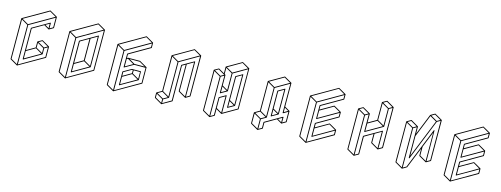

<svg xmlns="http://www.w3.org/2000/svg" viewBox="-17 -1791 7359 2823"><g transform="rotate(15 3662.0 -379.5)"><path d="M233.9 75.2Q232.9 75.2 232.4 74.7H231.4V74.2H230.5L120.6 10.3Q117.2 8.3 117.2 4.4L115.2 -609.4L115.7 -609.9Q115.7 -613.3 118.7 -615.2Q497.1 -834 499 -834Q501 -834 612.8 -769L613.3 -768.1H613.8V-767.6H614.3V-767.1H614.7L615.7 -764.6L616.2 -600.6Q616.2 -596.7 612.8 -594.7Q549.3 -558.1 548.6 -557.9Q547.9 -557.6 545.4 -557.6V-558.1H544.4L468.8 -602.1L301.8 -505.9L302.7 -178.7L431.2 -252.9V-339.8Q431.2 -342.3 433.1 -344.2Q433.6 -344.7 466.3 -363.5Q499 -382.3 500.5 -382.3Q502.4 -382.3 558.3 -349.6Q614.3 -316.9 614.7 -316.4H615.2L615.7 -315.4H616.2L616.7 -313.5L617.2 -312.5L617.7 -149.4Q617.7 -145.5 614.3 -143.6Q235.8 75.2 233.9 75.2ZM547.9 -283.2 597.2 -311.5 500.5 -368.2 450.7 -339.4ZM541.5 -196.8 541 -271.5 444.3 -327.6V-252.9ZM303.2 -51.8 534.7 -185.1 438 -241.7 302.7 -163.6ZM540 -575.7V-643.1L481.9 -609.9ZM227.1 56.6 225.6 -541.5 128.9 -597.7 130.4 0.5ZM232.4 -553.2 596.2 -763.2 499 -819.3 135.3 -609.4ZM240.7 57.1 604.5 -153.3 604 -300.3 554.2 -271.5 554.7 -184.6Q554.2 -181.2 551.3 -179.7Q298.8 -33.7 298.1 -33.4Q297.4 -33.2 296.4 -33.2Q294.9 -33.2 293.5 -34.2Q290 -36.1 290 -40L288.6 -509.3Q288.6 -513.2 292 -515.1Q544.9 -661.1 546.4 -661.1Q548.3 -661.1 549.8 -660.2Q553.2 -658.2 553.2 -654.8L553.7 -575.7L603 -604.5L602.5 -751.5L238.8 -541.5Q239.3 -242.2 240.7 57.1Z M965.8 75.2Q963.9 75.2 963.9 74.7H962.9L852.5 10.3Q849.6 8.3 849.1 4.9L847.7 -609.4Q848.1 -612.8 851.1 -614.7Q1229.5 -833.5 1231.4 -833.5Q1232.9 -833.5 1289.1 -800.8L1345.2 -768.1H1345.7V-767.6H1346.2V-767.1H1346.7L1347.2 -766.1V-765.6Q1347.7 -763.7 1347.9 -763.7Q1348.1 -763.7 1348.1 -763.2L1349.6 -148.9Q1349.6 -145 1346.2 -143.1Q968.3 75.2 965.8 75.2ZM959.5 57.1 957.5 -541 860.8 -597.7 862.8 1ZM964.4 -552.7 1328.1 -762.7 1231.4 -818.8 867.7 -608.9ZM972.7 57.1 1336.4 -152.8 1335 -751.5 971.2 -541ZM1028.8 -33.2Q1022 -33.2 1022 -39.6L1020.5 -509.3Q1021 -512.7 1023.9 -514.6Q1276.4 -661.1 1278.8 -661.1Q1285.2 -661.1 1285.2 -654.3L1286.6 -184.1Q1286.1 -181.2 1283.2 -179.2Q1030.8 -33.2 1028.8 -33.2ZM1035.2 -178.7 1163.1 -252.9 1162.1 -579.6 1034.2 -505.4ZM1035.2 -51.3 1266.6 -185.1 1169.9 -241.2 1035.2 -163.1ZM1273.4 -196.3 1272 -642.6 1175.8 -586.9 1176.8 -252.9Z M1698.7 75.2Q1697.8 75.2 1697.3 74.7H1696.3L1585.4 10.3Q1582 8.3 1582 4.4L1580.1 -609.9Q1580.6 -613.3 1583.5 -615.2Q1961.9 -834 1963.9 -834Q1965.8 -834 2077.1 -768.6Q2079.1 -767.6 2079.8 -766.8Q2080.6 -766.1 2081.1 -690.9Q2080.6 -687 2077.6 -685.1L1766.6 -505.4V-449.7L1781.2 -458Q1783.7 -458.5 1964.8 -459Q1967.8 -458 2078.6 -394Q2078.6 -393.6 2079.1 -393.6V-393.1Q2080.6 -392.1 2081.1 -390.9Q2081.5 -389.6 2082.5 -149.4Q2082.5 -145.5 2079.1 -143.6Q1700.7 75.2 1698.7 75.2ZM1895.5 -394.5 2050.8 -395 1963.4 -445.3H1808.1ZM1767.1 -322.3 1880.4 -387.7 1783.7 -443.8 1767.1 -434.6ZM1691.9 56.6 1690.4 -541.5 1593.8 -597.7 1595.2 0.5ZM1696.8 -553.2 2060.5 -763.2 1963.9 -819.3 1600.1 -609.4ZM1705.6 57.1 2069.3 -153.3 2068.4 -381.3 1895.5 -380.9Q1762.2 -304.2 1760.7 -304.2Q1753.9 -304.2 1753.9 -310.5L1753.4 -509.3Q1753.4 -513.2 1756.8 -515.1L2067.4 -694.8V-751.5L1703.6 -541.5ZM1761.2 -33.2Q1754.9 -33.2 1754.9 -40L1753.9 -238.8Q1754.4 -242.2 1757.3 -244.1Q1877.4 -313.5 1878.9 -313.5L2012.2 -314Q2015.1 -314 2017.1 -312Q2019 -310.1 2019.5 -185.1Q2019 -181.2 2016.1 -179.2Q1763.2 -33.2 1761.2 -33.2ZM1767.6 -178.7 1896 -252.9V-300.3H1880.9L1767.6 -234.9ZM1768.1 -51.8 1999.5 -185.1 1902.3 -241.7 1767.6 -163.6ZM2005.9 -196.8V-300.8L1909.2 -300.3V-252.9Z M2430.7 75.2 2428.2 74.7 2317.4 10.3Q2314 8.3 2314 4.4V-68.4Q2314.5 -71.8 2317.4 -73.2L2392.6 -116.7L2390.6 -654.8H2391.1V-655.3Q2391.1 -658.7 2394 -660.2Q2694.3 -833.5 2695.8 -833.5Q2697.8 -833.5 2753.9 -801Q2810.1 -768.6 2810.1 -768.1L2811 -767.6V-767.1Q2811.5 -767.1 2811.5 -766.8Q2811.5 -766.6 2812 -766.1L2812.5 -763.7L2813 -763.2L2814.5 -149.4Q2814.5 -145.5 2811 -143.6L2748.5 -106.9L2746.6 -106.4H2742.7V-106.9H2741.7L2631.3 -171.4Q2628.4 -173.3 2628.4 -176.8L2627 -579.6L2577.1 -550.8L2579.1 -13.2Q2578.6 -9.3 2575.7 -7.3Q2432.6 75.2 2430.7 75.2ZM2507.8 -598.1 2793 -763.2 2695.8 -819.3 2410.6 -654.8ZM2502.4 -60.5 2501 -586.9 2404.3 -643.1 2405.8 -116.7ZM2424.3 57.1 2423.8 0 2327.1 -56.2V0.5ZM2430.7 -11.2 2496.1 -48.8 2398.9 -105.5 2333.5 -67.9ZM2738.3 -124.5 2736.8 -643.1 2640.1 -587.4 2641.6 -180.7ZM2437.5 57.1 2565.4 -17.1 2564 -554.7Q2564 -558.6 2567.4 -560.5L2685.5 -628.4Q2742.2 -661.1 2743.7 -661.1Q2750 -661.1 2750 -654.3L2751.5 -124.5L2801.3 -152.8L2799.3 -751.5L2514.2 -586.9L2515.6 -48.3Q2515.6 -44.9 2512.7 -43.5L2437.5 0Z M3382.8 -124Q3381.3 -124 3379.9 -125Q3376.5 -127 3376.5 -130.4L3375 -600.1Q3375 -603.5 3378.4 -606Q3474.1 -661.1 3476.1 -661.1Q3482.4 -661.1 3482.4 -654.3L3483.9 -184.6Q3483.4 -181.2 3480.5 -179.2Q3384.8 -124 3382.8 -124ZM3389.6 -142.1 3463.9 -185.1 3389.2 -228.5ZM3470.7 -196.8 3469.2 -643.1 3388.2 -596.2 3389.2 -243.7ZM3163.1 75.2H3161.6L3049.8 10.3Q3046.4 8.3 3046.4 4.4L3044.9 -609.9Q3044.9 -613.3 3047.9 -614.7Q3112.3 -652.3 3114.3 -652.3Q3116.2 -652.3 3202.1 -602.1L3201.7 -700.2Q3202.1 -703.6 3205.1 -705.6Q3426.8 -833.5 3428.2 -833.5Q3430.2 -833.5 3486.3 -801Q3542.5 -768.6 3542.7 -768.3Q3543 -768.1 3543.5 -767.6Q3543.9 -767.1 3543.9 -766.8Q3543.9 -766.6 3544.4 -766.1Q3544.9 -762.7 3546.9 -148.9Q3546.9 -145.5 3543.5 -143.6L3322.3 -15.6Q3318.8 -15.6 3317.4 -16.1L3232.4 -65.4L3232.9 32.2Q3232.4 36.1 3229.5 38.1Q3165 75.2 3163.1 75.2ZM3318.8 -643.6 3525.4 -762.7 3428.2 -819.3 3221.7 -699.7ZM3312.5 -376.5 3312 -631.8 3215.3 -688.5V-594.2Q3229 -586.4 3229.2 -585.9Q3229.5 -585.4 3229.7 -585.2Q3230 -585 3230 -584.7Q3230 -584.5 3230.2 -584.2Q3230.5 -584 3230.5 -583.7Q3230.5 -583.5 3230.7 -583.3Q3231 -583 3231.4 -423.8ZM3231.9 -322.3 3306.2 -365.2 3231.4 -408.7ZM3156.7 57.1 3154.8 -541.5 3058.1 -597.7 3059.6 1ZM3161.6 -552.7 3210.9 -581.5 3114.3 -637.7 3064.5 -609.4ZM3313.5 -33.7 3313 -281.2 3231.9 -234.9 3232.4 -81.1ZM3169.9 57.1 3219.2 28.3 3218.8 -238.3Q3218.8 -242.2 3222.2 -244.1Q3317.9 -299.8 3319.3 -299.8Q3326.2 -299.8 3326.2 -293L3327.1 -33.7L3533.7 -152.8L3531.7 -751.5L3325.2 -631.8L3326.2 -364.7Q3325.7 -361.3 3322.8 -359.4Q3228.5 -304.7 3226.6 -304.2Q3223.1 -304.2 3221.7 -304.7Q3218.8 -307.1 3218.3 -310.5L3217.8 -569.8L3168 -541.5Q3168.5 -242.2 3169.9 57.1Z M4035.6 -168.9Q4029.8 -168.9 4028.8 -175.8Q4028.8 -365.2 4027.8 -554.7Q4027.8 -558.6 4031.2 -560.5Q4127 -616.2 4128.9 -616.2Q4135.3 -616.2 4135.3 -609.4L4136.7 -229.5Q4136.2 -226.1 4133.3 -224.6Q4037.6 -168.9 4035.6 -168.9ZM4042.5 -187 4116.7 -230 4042 -273.4ZM4123 -241.7 4122.1 -597.7 4041 -550.8 4042 -289.1ZM3894.5 75.2Q3894 75.2 3893.1 75Q3892.1 74.7 3892.1 74.2H3891.1L3781.2 10.3Q3777.8 8.3 3777.8 4.4L3777.3 -158.7Q3777.8 -161.1 3778.8 -162.4Q3779.8 -163.6 3856 -207.5L3855 -655.3Q3855 -658.7 3857.9 -660.6Q4079.6 -788.6 4081.5 -788.6Q4083 -788.6 4139.2 -755.9Q4195.3 -723.1 4195.8 -723.1V-722.7H4196.3L4196.8 -721.7Q4196.8 -721.2 4197.3 -721.2L4197.8 -718.8L4198.2 -718.3L4199.2 -361.3L4275.4 -316.9H4275.9L4276.4 -315.9L4277.3 -314.9V-314.5L4277.8 -312.5L4278.3 -149.4Q4278.3 -145.5 4274.9 -143.6L4210.4 -106.4H4207V-106.9H4206.1L4130.9 -150.9L3963.9 -54.2L3964.4 32.2Q3963.9 35.6 3960.9 38.1Q3896.5 75.2 3894.5 75.2ZM4199.2 -277.8 4257.8 -312 4199.2 -346.2ZM3971.7 -598.6 4178.2 -717.8 4081.5 -773.9 3874.5 -654.8ZM3966.3 -150.9 3964.8 -586.9 3868.2 -643.1 3869.1 -207.5ZM3888.2 56.6 3887.7 -90.3 3791 -146.5V0.5ZM3894 -101.6 3959.5 -139.6 3862.8 -195.8 3797.4 -158.2ZM4202.1 -124.5V-191.9L4144 -158.2ZM3901.4 57.1 3950.7 28.3V-58.1Q3950.7 -62 3954.1 -64L4166.5 -186.5Q4207 -210 4208.5 -210Q4215.3 -210 4215.3 -203.1V-124.5L4265.1 -153.3L4264.6 -300.3L4194.3 -259.8H4192.9Q4186 -259.8 4186 -266.6Q4186 -486.3 4185.1 -706.1L3978 -586.9L3979.5 -138.7Q3979 -135.7 3976.1 -133.8L3900.9 -90.3Z M4628.4 75.2H4626.5L4514.6 10.3Q4511.7 8.3 4511.7 4.9L4509.8 -609.9Q4510.3 -613.3 4513.2 -614.7Q4891.6 -833.5 4893.6 -833.5Q4895.5 -833.5 4951.4 -801Q5007.3 -768.6 5007.8 -768.1L5008.8 -767.1V-766.6Q5009.3 -766.6 5009.3 -766.4Q5009.3 -766.1 5009.8 -765.6L5010.3 -763.7V-690.4Q5010.3 -687 5007.3 -685.1L4696.3 -505.4V-449.7Q4892.6 -563 4894 -563Q4896 -563 4952.1 -530.3Q5008.3 -497.6 5008.8 -497.1Q5009.3 -497.1 5009.3 -496.6V-496.1H5009.8V-495.6H5010.3L5010.7 -492.7Q5011.2 -492.7 5011.2 -419.9Q5011.2 -416 5007.8 -414.1L4697.3 -234.9V-178.7Q4893.1 -292 4895 -292Q4897 -292 4953.6 -259.3L5009.3 -226.6L5010.3 -225.6V-225.1H5010.7L5011.2 -224.1L5011.7 -222.2L5012.2 -148.9Q5011.7 -145.5 5008.8 -143.1Q4630.4 75.2 4628.4 75.2ZM4697.8 -51.3 4991.7 -221.2 4895 -277.8 4697.3 -163.6ZM4696.8 -322.3 4991.2 -492.2 4894 -548.3 4696.3 -434.1ZM4621.6 57.1 4620.1 -541.5 4522.9 -597.7 4524.9 1ZM4626.5 -552.7 4990.2 -762.7 4893.6 -819.3 4529.8 -609.4ZM4634.8 57.1 4998.5 -152.8V-210Q4692.9 -33.2 4690.9 -33.2Q4684.6 -33.2 4684.6 -40L4683.6 -238.3Q4684.1 -242.2 4687 -244.1L4998 -423.8L4997.6 -480.5Q4691.9 -304.2 4690.4 -304.2Q4683.6 -304.2 4683.6 -310.5L4683.1 -509.3Q4683.1 -513.2 4686.5 -515.1L4997.1 -694.3V-751.5L4633.3 -541.5Z M5360.8 75.2H5358.9L5357.9 74.7H5357.4L5247.6 10.7Q5244.1 8.8 5244.1 4.9L5242.2 -609.4Q5242.7 -612.8 5245.6 -614.7Q5310.1 -651.9 5312 -651.9Q5313.5 -651.9 5369.6 -619.4Q5425.8 -586.9 5425.8 -586.4L5426.8 -585.9V-585.4L5427.7 -584.5L5428.2 -582L5428.7 -581.5V-449.2L5557.1 -523.4L5556.6 -791Q5556.6 -794.4 5559.6 -796.4Q5624 -833.5 5626 -833.5Q5627.9 -833.5 5684.1 -800.8L5740.2 -767.6L5741.2 -767.1V-766.6L5742.7 -764.6L5744.6 -148.9Q5744.1 -145 5741.2 -143.1L5676.8 -106Q5673.3 -106 5672.6 -106.2Q5671.9 -106.4 5671.9 -106.9L5561.5 -170.9Q5558.1 -172.9 5558.1 -176.8L5557.6 -308.6L5429.7 -234.4L5430.2 32.7Q5430.2 36.1 5426.8 38.1Q5363.3 75.2 5360.8 75.2ZM5673.3 -733.9 5722.7 -762.7 5626 -818.8 5576.2 -790.5ZM5667.5 -467.3 5666.5 -722.7 5569.8 -778.8 5570.3 -523.4ZM5429.2 -321.8 5660.6 -455.6 5564 -511.7 5429.2 -434.1ZM5354 57.1 5352.5 -541 5255.4 -597.7 5257.3 1ZM5358.9 -552.7 5408.7 -581.5 5311.5 -637.7 5262.2 -608.9ZM5668.5 -124 5667.5 -372.1 5571.3 -316.4V-180.7ZM5367.2 57.1 5417 28.8 5416 -238.3Q5416.5 -242.2 5419.4 -244.1Q5672.4 -390.1 5674.3 -390.1Q5680.7 -390.1 5680.7 -383.3L5681.6 -124L5731 -152.8L5729.5 -751L5679.7 -722.7L5680.7 -455.1Q5680.2 -451.7 5677.2 -449.7Q5424.8 -304.2 5424.1 -304Q5423.3 -303.7 5422.9 -303.7Q5416 -303.7 5416 -310.5L5415 -569.8L5365.7 -541Z M6092.8 75.2Q6090.8 75.2 6090.3 74.7H6089.8V74.2H6089.4L5979.5 10.3Q5976.1 8.3 5976.1 4.9L5974.6 -609.9Q5974.6 -613.3 5977.5 -614.7Q6042 -652.3 6043.9 -652.3L6047.4 -651.4Q6157.2 -587.4 6158.2 -586.4Q6158.7 -586.4 6158.7 -585.9H6159.2V-585.4L6160.2 -584.5V-584L6160.6 -582L6161.1 -475.1L6289.1 -793.5L6290.5 -795.4H6291Q6291.5 -795.9 6324 -814.7Q6356.4 -833.5 6357.9 -833.5Q6359.9 -833.5 6416 -801Q6472.2 -768.6 6472.2 -768.1H6472.7V-767.6H6473.1V-767.1L6474.1 -766.1L6474.6 -763.2Q6475.1 -763.2 6475.1 -762.7L6476.6 -148.9Q6476.6 -145 6473.1 -143.1Q6409.7 -106.4 6408.9 -106.2Q6408.2 -106 6407.2 -106Q6405.8 -106 6404.3 -106.9L6293.5 -170.9Q6290.5 -172.9 6290.5 -176.8L6290 -282.7L6162.1 34.7Q6161.1 37.1 6127.9 56.2Q6094.7 75.2 6092.8 75.2ZM6405.3 -734.4 6455.1 -762.7 6357.9 -819.3 6308.6 -790.5ZM6162.1 -140.6 6397 -723.6 6298.3 -780.8 6161.1 -439.9ZM6086.4 57.1 6084.5 -541.5 5987.8 -597.7 5989.3 1ZM6091.3 -552.7 6140.6 -581.5 6043.9 -637.7 5994.1 -608.9ZM6400.4 -124.5 6399.4 -553.7 6303.2 -315.4 6303.7 -180.7ZM6099.6 57.1 6150.4 27.8 6290.5 -319.3 6399.4 -590.3Q6401.4 -594.2 6406.2 -594.2Q6408.7 -594.2 6410.6 -592.3Q6412.6 -590.3 6413.6 -124L6463.4 -152.8L6461.4 -751.5L6410.6 -722.2L6160.6 -102.1Q6160.2 -102.1 6160.2 -101.6H6159.7Q6158.7 -100.6 6157.7 -100.6Q6157.2 -100.1 6155.8 -100.1V-99.6L6154.3 -100.1Q6148.9 -101.1 6148.9 -106.4L6147.5 -569.8L6097.7 -541.5Q6099.1 -242.2 6099.6 57.1Z M6825.7 75.2H6823.7L6711.9 10.3Q6709 8.3 6709 4.9L6707 -609.9Q6707.5 -613.3 6710.4 -614.7Q7088.9 -833.5 7090.8 -833.5Q7092.8 -833.5 7148.7 -801Q7204.6 -768.6 7205.1 -768.1L7206.1 -767.1V-766.6Q7206.5 -766.6 7206.5 -766.4Q7206.5 -766.1 7207 -765.6L7207.5 -763.7V-690.4Q7207.5 -687 7204.6 -685.1L6893.6 -505.4V-449.7Q7089.8 -563 7091.3 -563Q7093.3 -563 7149.4 -530.3Q7205.6 -497.6 7206.1 -497.1Q7206.5 -497.1 7206.5 -496.6V-496.1H7207V-495.6H7207.5L7208 -492.7Q7208.5 -492.7 7208.5 -419.9Q7208.5 -416 7205.1 -414.1L6894.5 -234.9V-178.7Q7090.3 -292 7092.3 -292Q7094.2 -292 7150.9 -259.3L7206.5 -226.6L7207.5 -225.6V-225.1H7208L7208.5 -224.1L7209 -222.2L7209.5 -148.9Q7209 -145.5 7206.1 -143.1Q6827.6 75.2 6825.7 75.2ZM6895 -51.3 7189 -221.2 7092.3 -277.8 6894.5 -163.6ZM6894 -322.3 7188.5 -492.2 7091.3 -548.3 6893.6 -434.1ZM6818.8 57.1 6817.4 -541.5 6720.2 -597.7 6722.2 1ZM6823.7 -552.7 7187.5 -762.7 7090.8 -819.3 6727.1 -609.4ZM6832 57.1 7195.8 -152.8V-210Q6890.1 -33.2 6888.2 -33.2Q6881.8 -33.2 6881.8 -40L6880.9 -238.3Q6881.3 -242.2 6884.3 -244.1L7195.3 -423.8L7194.8 -480.5Q6889.2 -304.2 6887.7 -304.2Q6880.9 -304.2 6880.9 -310.5L6880.4 -509.3Q6880.4 -513.2 6883.8 -515.1L7194.3 -694.3V-751.5L6830.6 -541.5Z"/></g></svg>

Font: 3D Isometric
Style: Regular
Weight: 400
Designer: GGBotNet
Version: 1.10